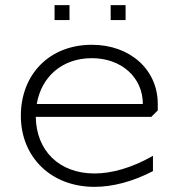

<svg xmlns="http://www.w3.org/2000/svg" viewBox="-20 -720 698 746"><path d="M410 -642H468V-700H410ZM192 -642H250V-700H192ZM122.8 -316C140.7 -421.5 221 -494 337 -494C451.8 -494 535 -419.2 535 -316ZM61 -270C61 -109.9 178.1 6 347 6C416.8 6 493.7 -13.5 574.3 -55.1V-114.5C490.7 -67 413.3 -46 347 -46C209.6 -46 120.8 -135 119 -266H568L593 -291V-316C593 -449.4 485.5 -546 337 -546C171.1 -546 61 -430.1 61 -270Z"/></svg>

Font: Resamitz
Style: Regular
Weight: 500
Designer: gluk
Foundry: gluk
Version: Version 0.047